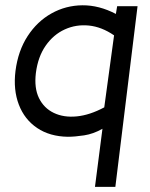

<svg xmlns="http://www.w3.org/2000/svg" viewBox="-20 -524 580 744"><path d="M348 200 377 -25Q342 -5 306 0.5Q270 6 243 6Q173 5 124 -28Q75 -61 53 -118.5Q31 -176 40 -249Q50 -327 87 -384Q124 -441 179.5 -472Q235 -503 299.5 -503.5Q364 -504 429 -470L434 -500H513L427 200ZM119 -241Q112 -183 131 -144Q150 -105 188.5 -86.5Q227 -68 277.5 -73Q328 -78 384 -108L422 -387Q374 -420 324.5 -425Q275 -430 231 -410Q187 -390 157 -347Q127 -304 119 -241Z"/></svg>

Font: Kulim Park
Style: Italic
Weight: 400
Italic angle: -8°
Designer: Noponies / Dale Sattler
Foundry: Noponies
Version: Version 1.000; ttfautohint (v1.8.3)